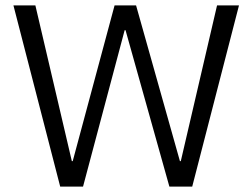

<svg xmlns="http://www.w3.org/2000/svg" viewBox="-20 -695 940 715"><path d="M204.2 0 30 -675H111.7L247.5 -95H250.8L406.7 -675H486.7L650 -95H653.3L788.3 -675H870L695.8 0H610.8L447.5 -582.5H444.2L289.2 0Z"/></svg>

Font: Funnel Sans Light Light
Style: Regular
Weight: 300
Version: Version 1.000